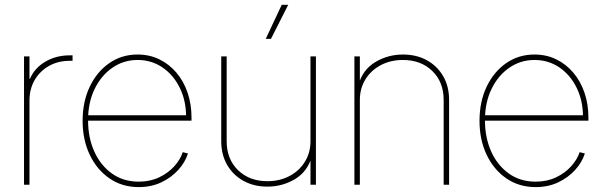

<svg xmlns="http://www.w3.org/2000/svg" viewBox="-20 -762 2491 792"><path d="M79.1 0V-529.3H101.6V-437H103.5Q122.6 -481.4 167 -507.6Q211.4 -533.7 267.6 -533.7Q272 -533.7 273.4 -533.7Q274.9 -533.7 279.3 -533.7V-511.2Q276.9 -511.2 274.4 -511.2Q272 -511.2 267.6 -511.2Q219.7 -511.2 182.1 -490Q144.5 -468.8 123 -431.9Q101.6 -395 101.6 -347.2V0Z M552.2 9.8Q483.9 9.8 431.6 -26.1Q379.4 -62 350.1 -123.8Q320.8 -185.5 320.8 -263.7Q320.8 -342.3 350.1 -404.1Q379.4 -465.8 430.7 -501.5Q481.9 -537.1 547.4 -537.1Q596.7 -537.1 637.2 -517.3Q677.7 -497.6 707.8 -462.2Q737.8 -426.8 753.9 -379.4Q770 -332 770 -276.4V-264.2H332.5V-286.6H756.8L747.6 -280.3Q747.6 -347.2 721.4 -400.1Q695.3 -453.1 650.1 -483.9Q605 -514.6 547.4 -514.6Q489.7 -514.6 443.4 -482.4Q397 -450.2 370.1 -394.5Q343.3 -338.9 343.3 -267.1V-265.1Q343.3 -193.8 369.1 -136.7Q395 -79.6 441.9 -46.1Q488.8 -12.7 552.2 -12.7Q599.1 -12.7 636.2 -30.3Q673.3 -47.9 698.5 -75.7Q723.6 -103.5 733.9 -134.3L755.4 -128.9Q743.7 -92.3 715.1 -60.8Q686.5 -29.3 645.3 -9.8Q604 9.8 552.2 9.8Z M1083 7.8Q1027.3 7.8 984.4 -15.9Q941.4 -39.6 917 -81.8Q892.6 -124 892.6 -179.7V-529.3H915V-179.7Q915 -105.5 961.9 -60.1Q1008.8 -14.6 1083 -14.6Q1133.8 -14.6 1174.1 -35.9Q1214.4 -57.1 1237.5 -94.5Q1260.7 -131.8 1260.7 -179.7V-529.3H1283.2V0H1260.7V-117.2H1266.6Q1249 -54.7 1197.3 -23.4Q1145.5 7.8 1083 7.8ZM1076.2 -601.6 1142.1 -742.2H1168.9L1097.7 -601.6Z M1464.4 -349.6V0H1441.9V-529.3H1464.4V-412.1H1458.5Q1476.1 -474.6 1528.1 -505.9Q1580.1 -537.1 1642.1 -537.1Q1698.2 -537.1 1741 -513.4Q1783.7 -489.7 1808.1 -447.8Q1832.5 -405.8 1832.5 -349.6V0H1810.1V-349.6Q1810.1 -423.8 1763.2 -469.2Q1716.3 -514.6 1642.1 -514.6Q1591.3 -514.6 1551 -493.4Q1510.7 -472.2 1487.5 -434.8Q1464.4 -397.5 1464.4 -349.6Z M2189.5 9.8Q2121.1 9.8 2068.8 -26.1Q2016.6 -62 1987.3 -123.8Q1958 -185.5 1958 -263.7Q1958 -342.3 1987.3 -404.1Q2016.6 -465.8 2067.9 -501.5Q2119.1 -537.1 2184.6 -537.1Q2233.9 -537.1 2274.4 -517.3Q2314.9 -497.6 2345 -462.2Q2375 -426.8 2391.1 -379.4Q2407.2 -332 2407.2 -276.4V-264.2H1969.7V-286.6H2394L2384.8 -280.3Q2384.8 -347.2 2358.6 -400.1Q2332.5 -453.1 2287.4 -483.9Q2242.2 -514.6 2184.6 -514.6Q2127 -514.6 2080.6 -482.4Q2034.2 -450.2 2007.3 -394.5Q1980.5 -338.9 1980.5 -267.1V-265.1Q1980.5 -193.8 2006.3 -136.7Q2032.2 -79.6 2079.1 -46.1Q2126 -12.7 2189.5 -12.7Q2236.3 -12.7 2273.4 -30.3Q2310.5 -47.9 2335.7 -75.7Q2360.8 -103.5 2371.1 -134.3L2392.6 -128.9Q2380.9 -92.3 2352.3 -60.8Q2323.7 -29.3 2282.5 -9.8Q2241.2 9.8 2189.5 9.8Z"/></svg>

Font: Inter 24pt Thin
Style: Regular
Weight: 250
Designer: Rasmus Andersson
Foundry: rsms
Version: Version 4.001;git-66647c0bb